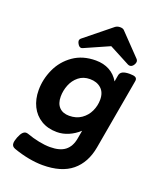

<svg xmlns="http://www.w3.org/2000/svg" viewBox="-159 -788 918 1090"><g transform="rotate(20 300.0 -243.5)"><path d="M401.9 -677.7 524.4 -550.3Q531.7 -543 531.7 -533.2Q531.7 -525.4 525.4 -515.1Q515.6 -499.5 502 -499.5Q496.1 -499.5 490.2 -502.4L365.7 -567.9L217.8 -502.4Q211.9 -500 208 -500Q195.8 -500 186.5 -517.1Q181.2 -526.4 181.2 -533.7Q181.2 -543 190.4 -550.3L348.1 -677.7Q359.9 -686.5 376.5 -686.5Q394.5 -686.5 401.9 -677.7ZM451.7 -386.2 458.5 -425.3Q461.4 -441.4 476.1 -448.7Q490.7 -456.1 518.6 -456.1Q542.5 -456.1 552.2 -450.9Q562 -445.8 562 -433.6Q562 -431.2 561 -425.3L486.3 -0.5Q469.2 96.2 406 148.2Q342.8 200.2 229 200.2Q190.4 200.2 144.5 191.7Q98.6 183.1 52.2 166.5Q42 162.6 36.9 156.2Q31.7 149.9 31.7 139.2Q31.7 126 40.5 102.5Q49.8 79.1 59.6 69.1Q69.3 59.1 80.6 59.1Q85.9 59.1 93.3 61.5Q127.9 74.2 165.5 81.8Q203.1 89.4 233.9 89.4Q293.9 89.4 325.4 64.5Q356.9 39.6 365.7 -10.3L374.5 -60.1Q345.2 -33.2 311 -18.6Q276.9 -3.9 241.2 -3.9Q186.5 -3.9 146.2 -28.3Q106 -52.7 84.7 -95.7Q63.5 -138.7 63.5 -192.9Q63.5 -258.8 91.8 -320.8Q120.1 -382.8 176.5 -422.4Q232.9 -461.9 312 -461.9Q358.9 -461.9 394.5 -442.6Q430.2 -423.3 451.7 -386.2ZM193.8 -201.2Q193.8 -159.7 215.3 -137.2Q236.8 -114.7 275.4 -114.7Q318.4 -114.7 348.9 -136Q379.4 -157.2 395 -190.7Q410.6 -224.1 410.6 -260.7Q410.6 -304.7 384.5 -327.9Q358.4 -351.1 316.9 -351.1Q276.9 -351.1 249 -328.6Q221.2 -306.2 207.5 -271.7Q193.8 -237.3 193.8 -201.2Z"/></g></svg>

Font: Courier Prime
Style: Bold Italic
Weight: 700
Italic angle: -10°
Designer: Alan Dague-Greene
Foundry: Quote-Unquote Apps
Version: Version 3.018